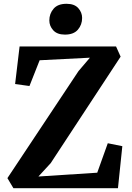

<svg xmlns="http://www.w3.org/2000/svg" viewBox="-20 -990 692 1010"><path d="M50.5 0 19 -53 393 -616 453 -686.5 188.5 -673 135 -537.5 59.5 -548 83 -745.5H590.5L614.5 -692L246.5 -131.5L182 -61.5L491.5 -81.5L547 -236.5L623.5 -221L600.5 0ZM321 -808Q280.5 -808 260 -830.8Q239.5 -853.5 239.5 -882.5Q239.5 -918 261.8 -944Q284 -970 329.5 -970H330.5Q371.5 -970 391.8 -947.2Q412 -924.5 412 -895.5Q412 -860 389.8 -834Q367.5 -808 322 -808Z"/></svg>

Font: Merriweather Light 18pt
Style: Bold
Weight: 700
Version: Version 2.100